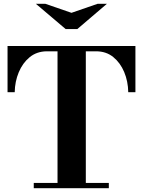

<svg xmlns="http://www.w3.org/2000/svg" viewBox="-20 -998 758 1018"><path d="M159 0V-28H285V-726H227Q174 -725 137 -694.5Q100 -664 79.5 -615Q59 -566 58 -509H20V-754H698V-509H660Q659 -567 638.5 -616Q618 -665 580.5 -695.5Q543 -726 489 -726H435V-28H557V0ZM328 -844 170 -978H220L359 -930L498 -978H547L390 -844Z"/></svg>

Font: Libre Bodoni SemiBold
Style: Regular
Weight: 600
Designer: Pablo Impallari, Rodrigo Fuenzalida
Foundry: Impallari Type
Version: Version 2.005;gftools[0.9.23]